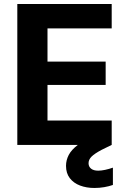

<svg xmlns="http://www.w3.org/2000/svg" viewBox="-20 -720 627 954"><path d="M66 0V-700H535V-579H216V-414H505V-298H216V-121H535V0ZM449 214Q410 214 378 202Q346 190 327 165.5Q308 141 308 104Q308 76 321.5 50Q335 24 368 -1Q401 -26 460 -50L503 -69L535 0L486 24Q450 43 435 58Q420 73 420 91Q420 108 432.5 118Q445 128 468 128Q483 128 502 124Q521 120 541 113V199Q521 206 497.5 210Q474 214 449 214Z"/></svg>

Font: DM Sans 17pt Black
Style: Regular
Weight: 900
Version: Version 4.004;gftools[0.9.30]